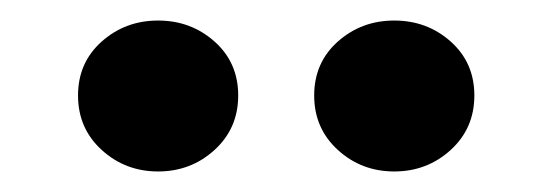

<svg xmlns="http://www.w3.org/2000/svg" viewBox="-20 -734 538 187"><path d="M286 -641Q286 -673 309 -693.5Q332 -714 364 -714Q396 -714 419 -693.5Q442 -673 442 -641Q442 -609 419 -588Q396 -567 364 -567Q332 -567 309 -588Q286 -609 286 -641ZM56 -641Q56 -673 79 -693.5Q102 -714 134 -714Q166 -714 189 -693.5Q212 -673 212 -641Q212 -609 189 -588Q166 -567 134 -567Q102 -567 79 -588Q56 -609 56 -641Z"/></svg>

Font: Von Semi
Style: Regular
Weight: 600
Version: Version 4.000; ttfautohint (v1.8.4.7-5d5b)